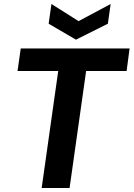

<svg xmlns="http://www.w3.org/2000/svg" viewBox="-20 -943 670 963"><path d="M189 0 272 -587H68L84 -700H630L615 -587H412L329 0ZM361 -744 224 -824 238 -923 374 -837 535 -923 521 -824Z"/></svg>

Font: Host Grotesk ExtraBold
Style: Italic
Weight: 800
Italic angle: -8°
Designer: Doğukan Karapınar
Foundry: Element Type
Version: Version 1.003; ttfautohint (v1.8.4.7-5d5b)